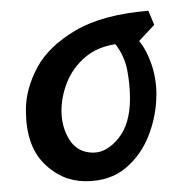

<svg xmlns="http://www.w3.org/2000/svg" viewBox="-20 -757 346 356"><path d="M139 -421Q94 -421 61 -454.5Q28 -488 28 -553Q28 -592 49 -631.5Q70 -671 120 -700.5Q170 -730 255 -737L266 -711L238 -681Q252 -664 261 -637.5Q270 -611 270 -582Q270 -544 256 -507Q242 -470 213 -445.5Q184 -421 139 -421ZM153 -474Q178 -474 199.5 -500.5Q221 -527 221 -574Q221 -600 216 -626.5Q211 -653 194 -675Q160 -670 137.5 -650.5Q115 -631 104.5 -604.5Q94 -578 94 -552Q94 -521 109 -497.5Q124 -474 153 -474Z"/></svg>

Font: Julee
Style: Regular
Weight: 400
Designer: Julian Tunni
Foundry: Julian Tunni
Version: Version 1.002; ttfautohint (v1.8.4.7-5d5b);gftools[0.9.23]